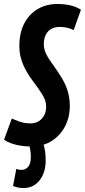

<svg xmlns="http://www.w3.org/2000/svg" viewBox="-48 -730 428 970"><path d="M360.8 -680.6 324.2 -577.8Q307 -586.9 288.7 -590.4Q270.3 -594 253.3 -594Q229.9 -594 211.8 -584.3Q193.7 -574.6 183.5 -554.8Q173.3 -535.1 173.3 -505.4Q173.3 -489.1 178.7 -473.1Q184.1 -457.1 193.6 -441.6Q203 -426.1 214.9 -409.6Q226.7 -393 239 -375.2Q251.3 -357.4 263.2 -337.9Q275 -318.3 284.5 -296.5Q293.9 -274.7 299.3 -249.6Q304.7 -224.4 304.7 -195.8Q304.7 -136.2 279.5 -89.6Q254.3 -43 210.9 -16.5Q167.4 10 110.3 10Q68 10 32.8 1.3Q-2.5 -7.4 -27.5 -24.2L11.5 -131.1Q31 -122.6 46.3 -117.2Q61.6 -111.7 75.7 -109.2Q89.8 -106.6 104.5 -106.6Q130.5 -106.6 148.3 -118Q166.1 -129.4 175.7 -148.3Q185.3 -167.2 185.3 -191.5Q185.3 -208.5 179.6 -224.2Q173.8 -239.8 164 -255.4Q154.2 -271.1 142.4 -287.6Q130.5 -304.2 117.5 -321.4Q104.5 -338.7 92.6 -357.9Q80.8 -377.1 71 -398.9Q61.2 -420.7 55.4 -444.9Q49.7 -469.2 49.7 -497.8Q49.7 -563.2 74.3 -611Q98.9 -658.9 142.7 -684.4Q186.4 -710 243 -710Q268.3 -710 290.4 -706.4Q312.4 -702.8 330.3 -696.3Q348.2 -689.8 360.8 -680.6ZM18 209.6 34.4 123.2Q41.8 125.8 47.3 127.1Q52.8 128.4 60.2 128.4Q80.6 128.4 94.2 112.7Q107.8 97 107.8 64.2Q107.8 44.4 105.2 28.8Q102.6 13.2 97.6 -5.2L170.2 -5.6Q177.2 13.4 180 35.8Q182.8 58.2 182.8 82Q182.8 121 169.1 152.4Q155.4 183.8 130.5 201.9Q105.6 220 71 220Q55.6 220 42.9 217.3Q30.2 214.6 18 209.6Z"/></svg>

Font: Georama ExtraCondensed Thin
Style: Italic
Weight: 100
Width: 2
Italic angle: -9°
Designer: Jean-Baptiste Levee
Foundry: Production Type
Version: Version 1.001